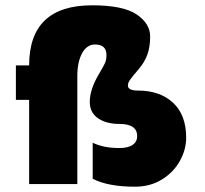

<svg xmlns="http://www.w3.org/2000/svg" viewBox="-20 -695 773 725"><path d="M683 -175Q683 -130 659 -87Q635 -44 591 -17Q547 10 490 10Q388 10 330 -20V-156Q371 -136 430 -136Q464 -136 481 -148Q498 -160 498 -181Q498 -227 431 -227Q381 -227 350 -248.5Q319 -270 319 -310Q319 -358 354 -416Q371 -445 376.5 -457Q382 -469 382 -487Q382 -527 339 -527Q308 -527 290 -494Q272 -461 272 -408V0H90V-318H40V-448H90Q90 -675 328 -675Q445 -675 496 -640.5Q547 -606 547 -557Q547 -518 536.5 -489Q526 -460 503 -433Q478 -404 470.5 -393Q463 -382 463 -372Q463 -353 501 -353Q584 -353 633.5 -307Q683 -261 683 -175Z"/></svg>

Font: Dashboard
Style: Regular
Weight: 400
Designer: jaiki
Version: Version 1.000